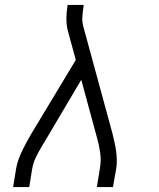

<svg xmlns="http://www.w3.org/2000/svg" viewBox="-20 -755 640 775"><path d="M33 0 45 -74Q48 -92 54.5 -110.5Q61 -129 69.5 -146.5Q78 -164 87.5 -181.5Q97 -199 107 -216L286 -513L253 -634Q248 -656 248 -680Q248 -704 252 -728L253 -735H318L317 -728Q314 -708 312.5 -688Q311 -668 316 -649L434 -216Q438 -199 442 -181.5Q446 -164 448.5 -146.5Q451 -129 451.5 -110.5Q452 -92 449 -74L436 0H371L383 -74Q389 -106 384.5 -138Q380 -170 371 -201L308 -433L162 -186Q161 -184 160 -182.5Q159 -181 158 -179L157 -178Q156 -176 154.5 -173.5Q153 -171 151 -169V-168Q137 -145 125.5 -121.5Q114 -98 110 -74L98 0Z"/></svg>

Font: Iosevka Curly Slab LtExObl
Style: Regular
Weight: 300
Width: 7
Italic angle: -9°
Monospace: yes
Designer: Belleve Invis
Foundry: Belleve Invis
Version: Version 11.1.0; ttfautohint (v1.8.3)